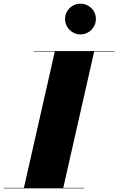

<svg xmlns="http://www.w3.org/2000/svg" viewBox="-65 -1029 645 1049"><path d="M290.5 -925.4Q290.5 -948.5 301.9 -967.4Q313.3 -986.3 332.3 -997.6Q351.4 -1009 374.5 -1009Q397.6 -1009 416.9 -997.6Q436.1 -986.3 447.5 -967.4Q458.9 -948.5 458.9 -925.4Q458.9 -902.3 447.5 -883.2Q436.1 -864.1 416.9 -852.6Q397.6 -841 374.5 -841Q351.4 -841 332.3 -852.6Q313.3 -864.1 301.9 -883.2Q290.5 -902.3 290.5 -925.4ZM-45 -2.5H65.5L234.5 -747.5H120V-750H560V-747.5H449.5L280.5 -2.5H395V0H-45Z"/></svg>

Font: Bodoni* 72pt Fatface
Style: Italic
Weight: 900
Italic angle: -13°
Version: Version 2.3